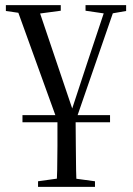

<svg xmlns="http://www.w3.org/2000/svg" viewBox="-20 -479 520 752"><path d="M68 0H411V-28H68ZM225 50H257L433 -459H397L322 -234L248 -9L273 -24L126 -459H41ZM3 -436 93 -423H114L218 -437V-459H3ZM129 253H352V231L249 217H229L129 231ZM315 -437 397 -425H411L474 -436V-459H315ZM201 253H280Q279 226 278 186Q277 147 277 93Q276 39 276 -28H205Q205 39 205 93Q204 147 204 186Q203 226 201 253Z"/></svg>

Font: Source Serif 4 48pt
Style: Regular
Weight: 400
Designer: Frank Grie√ühammer
Foundry: Adobe Systems Incorporated
Version: Version 4.004;hotconv 1.0.116;makeotfexe 2.5.65601